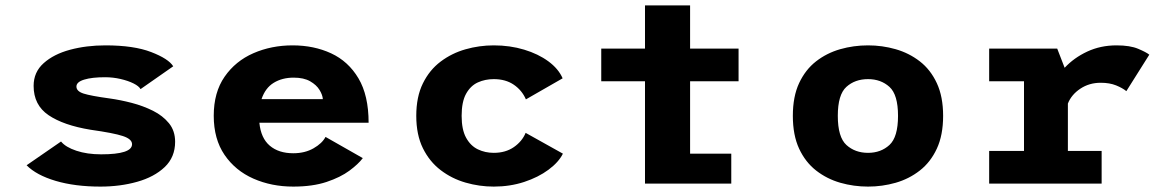

<svg xmlns="http://www.w3.org/2000/svg" viewBox="-20 -680 4300 711"><path d="M352 11Q257.5 11 186 -10.2Q114.5 -31.5 78.5 -68L206 -156Q223 -135 262.8 -121.8Q302.5 -108.5 354.5 -108.5Q469 -108.5 469 -146Q469 -165 435 -176.2Q401 -187.5 315.5 -199.5Q215 -216 159.8 -253.5Q104.5 -291 104.5 -362Q104.5 -413 141.8 -446.2Q179 -479.5 239.5 -495.8Q300 -512 370.5 -512Q475.5 -512 539.8 -487.2Q604 -462.5 621.5 -434.5L500.5 -350Q494.5 -361 474.5 -371Q454.5 -381 426.5 -387.5Q398.5 -394 369 -394Q320.5 -394 291.8 -385.2Q263 -376.5 263 -359.5Q263 -342 289.5 -333.5Q316 -325 385.5 -315.5Q425.5 -310 467.8 -299Q510 -288 546.5 -269.8Q583 -251.5 605.8 -223.5Q628.5 -195.5 628.5 -155Q628.5 -98 589.8 -61.2Q551 -24.5 488 -6.8Q425 11 352 11Z M1323.5 -94.5Q1307 -72.5 1274 -48Q1241 -23.5 1189.2 -6.2Q1137.5 11 1066 11Q985.5 11 918.5 -18.5Q851.5 -48 811.5 -106.5Q771.5 -165 771.5 -251.5Q771.5 -338 811.8 -396Q852 -454 918.5 -483Q985 -512 1063.5 -512Q1142.5 -512 1206.2 -482.5Q1270 -453 1307.5 -389.8Q1345 -326.5 1345 -225.5H940.5Q946 -168.5 979 -140.5Q1012 -112.5 1066 -112.5Q1109 -112.5 1141 -130.8Q1173 -149 1185.5 -173ZM1067.5 -392.5Q1025 -392.5 993.8 -373.5Q962.5 -354.5 948.5 -313H1175.5Q1174.5 -328.5 1163.2 -347Q1152 -365.5 1128.5 -379Q1105 -392.5 1067.5 -392.5Z M2064.5 -111Q2049 -79.5 2011.2 -51.5Q1973.5 -23.5 1921 -6.2Q1868.5 11 1808.5 11Q1755 11 1704 -3.8Q1653 -18.5 1611.8 -50Q1570.5 -81.5 1546 -131.2Q1521.5 -181 1521.5 -251Q1521.5 -321.5 1546 -371.2Q1570.5 -421 1611.8 -452Q1653 -483 1704 -497.5Q1755 -512 1808.5 -512Q1868.5 -512 1920.8 -496.2Q1973 -480.5 2010.5 -453Q2048 -425.5 2063.5 -390L1927.5 -312Q1913 -345.5 1882.8 -366.2Q1852.5 -387 1808.5 -387Q1776.5 -387 1749.5 -374.8Q1722.5 -362.5 1706 -332.8Q1689.5 -303 1689.5 -251Q1689.5 -200 1706 -170Q1722.5 -140 1749.5 -127Q1776.5 -114 1808.5 -114Q1852 -114 1882.8 -135.2Q1913.5 -156.5 1926.5 -188Z M2206.5 -379V-500H2368.5V-660H2535.5V-500H2715V-379H2535.5V-111H2688V0H2368.5V-379Z M3194.5 11Q3141.5 11 3091.8 -3.2Q3042 -17.5 3002.2 -48.5Q2962.5 -79.5 2939.2 -129.5Q2916 -179.5 2916 -251Q2916 -322.5 2939.2 -372.2Q2962.5 -422 3002 -452.8Q3041.5 -483.5 3091.2 -497.8Q3141 -512 3194.5 -512Q3247 -512 3296.8 -497.8Q3346.5 -483.5 3386.2 -452.8Q3426 -422 3449.2 -372Q3472.5 -322 3472.5 -251Q3472.5 -179.5 3449.2 -129.5Q3426 -79.5 3386.2 -48.5Q3346.5 -17.5 3296.8 -3.2Q3247 11 3194.5 11ZM3194.5 -114Q3242 -114 3273.8 -143.2Q3305.5 -172.5 3305.5 -251Q3305.5 -329.5 3273.8 -358.2Q3242 -387 3194.5 -387Q3146 -387 3114.2 -358.2Q3082.5 -329.5 3082.5 -251Q3082.5 -172 3114.5 -143Q3146.5 -114 3194.5 -114Z M3934.5 -121H4059.5V0H3643V-121H3772V-379H3643V-500H3895L3922.5 -429Q3957 -466 4006.2 -489Q4055.5 -512 4114.5 -512Q4165 -512 4195 -499.2Q4225 -486.5 4236 -477.5L4151 -342.5Q4137 -354 4113 -363.8Q4089 -373.5 4056 -373.5Q4013.5 -373.5 3980.5 -351.5Q3947.5 -329.5 3934.5 -296.5Z"/></svg>

Font: League Mono
Style: Bold
Weight: 700
Width: 6
Designer: Tyler Finck
Foundry: The League of Moveable Type / Tyler Finck
Version: Version 2.300;RELEASE